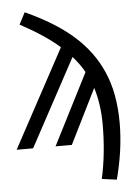

<svg xmlns="http://www.w3.org/2000/svg" viewBox="-62 -798 765 1057"><g transform="rotate(-5 320.0 -269.0)"><path d="M81 -685C172 -636 244 -588 297 -541L5 0H96L356 -482C381 -454 403 -424 420 -393L220 0H310L460 -302C479 -241 489 -173 489 -98C489 7 479 107 458 201L540 212C552 169 562 120 571 63C579 6 583 -48 583 -98C583 -206 566 -300 531 -380C462 -540 327 -654 115 -750Z"/></g></svg>

Font: Fira Sans
Style: Regular
Weight: 400
Designer: Carrois Corporate & Edenspiekermann AG
Foundry: Carrois Corporate GbR & Edenspiekermann AG
Version: Version 4.203